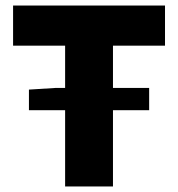

<svg xmlns="http://www.w3.org/2000/svg" viewBox="-20 -670 640 690"><path d="M84 -274V-348L180 -354H516V-274ZM214 0V-506H27V-650H573V-506H386V0Z"/></svg>

Font: Source Code Pro ExtraLight Black
Style: Regular
Weight: 900
Monospace: yes
Version: Version 1.018;hotconv 1.0.116;makeotfexe 2.5.65601